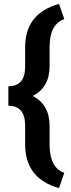

<svg xmlns="http://www.w3.org/2000/svg" viewBox="-20 -800 370 996"><path d="M286.1 175.8Q110.4 126.5 110.4 -51.3V-148.4Q110.4 -251.5 23.4 -251.5V-352.5Q108.4 -352.5 110.4 -449.7V-553.2Q110.4 -643.6 154.3 -699.2Q198.2 -754.9 286.1 -779.8L313.5 -701.2Q276.4 -687.5 257.3 -653.6Q238.3 -619.6 237.3 -559.6V-457Q237.3 -346.7 149.9 -302.2Q237.3 -257.3 237.3 -146.5V-43Q239.7 71.3 313.5 96.7Z"/></svg>

Font: Roboto
Style: Bold
Weight: 700
Designer: Google
Version: Version 2.134; 2016; ttfautohint (v1.6)